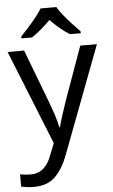

<svg xmlns="http://www.w3.org/2000/svg" viewBox="-65 -808 639 1090"><g transform="rotate(-5 255.0 -263.0)"><path d="M1 -536H95L211 -231Q226 -191 238 -154.5Q250 -118 256 -85H260Q266 -110 279 -150.5Q292 -191 306 -232L415 -536H510L279 74Q251 150 206.5 195Q162 240 84 240Q60 240 42 237.5Q24 235 11 232V162Q22 164 37.5 166Q53 168 70 168Q116 168 144.5 142Q173 116 189 73L217 2ZM299 -766Q311 -744 333.5 -716.5Q356 -689 380.5 -662.5Q405 -636 424 -617V-606H362Q336 -622 308 -645.5Q280 -669 253 -696Q226 -669 199 -646Q172 -623 146 -606H86V-617Q105 -637 128.5 -663Q152 -689 174 -716.5Q196 -744 209 -766Z"/></g></svg>

Font: Noto Sans Hebrew Droid SemiBold
Style: Regular
Weight: 600
Designer: Monotype Design Team
Foundry: Monotype Imaging Inc.
Version: Version 1.100; ttfautohint (v1.8.4.7-5d5b)